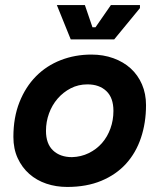

<svg xmlns="http://www.w3.org/2000/svg" viewBox="-20 -726 652 760"><path d="M558 -310Q558 -240 538 -180.5Q518 -121 479 -78Q440 -35 381.5 -10.5Q323 14 246 14Q202 14 163.5 1Q125 -12 96 -37.5Q67 -63 50 -100Q33 -137 33 -184Q33 -261 57 -321.5Q81 -382 122.5 -424Q164 -466 220.5 -488Q277 -510 342 -510Q389 -510 429 -495.5Q469 -481 497.5 -455Q526 -429 542 -392Q558 -355 558 -310ZM265 -104Q301 -105 331.5 -120Q362 -135 383.5 -159.5Q405 -184 417 -217Q429 -250 429 -287Q429 -339 401 -365.5Q373 -392 326 -392Q290 -392 260 -376.5Q230 -361 208 -335.5Q186 -310 174 -277Q162 -244 162 -208Q162 -157 190 -130.5Q218 -104 265 -104ZM534 -694 432 -570H260L205 -706H316L346 -618H358L419 -706H534Z"/></svg>

Font: Space Mono
Style: Bold Italic
Weight: 700
Italic angle: -12°
Monospace: yes
Designer: Colophon Foundry / Benjamin Critton
Foundry: Colophon Foundry
Version: Version 1.000;PS 1.000;hotconv 1.0.81;makeotf.lib2.5.63406